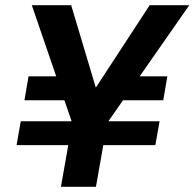

<svg xmlns="http://www.w3.org/2000/svg" viewBox="-20 -720 750 740"><path d="M43.8 -160.7 60.1 -252.7H595.1L578.8 -160.7ZM299.5 -333.5H74.2L90 -425.7H311.2ZM413.1 -333.5 433.1 -425.7H625L609.2 -333.5ZM214.8 0 258.2 -246.1 102.6 -700H254.3L349.3 -382.3L556.9 -700H709.5L393.2 -246.1L349.8 0Z"/></svg>

Font: DM Sans 9pt
Style: Italic
Weight: 400
Italic angle: -10°
Designer: Colophon Foundry, Jonny Pinhorn
Foundry: Colophon Foundry
Version: Version 4.004